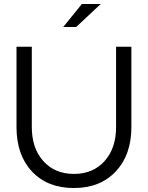

<svg xmlns="http://www.w3.org/2000/svg" viewBox="-20 -935 744 966"><path d="M641 -296Q641 -156 562.5 -72.5Q484 11 352 11Q219 11 141 -72Q63 -155 63 -296V-700H140V-296Q140 -189 198 -124.5Q256 -60 352 -60Q448 -60 506 -124.5Q564 -189 564 -296V-700H641ZM392 -915H487L363 -799H298Z"/></svg>

Font: Red Hat Display
Style: Regular
Weight: 400
Designer: Pentagram / MCKL
Foundry: Pentagram / MCKL
Version: Version 1.003; Red Hat Display